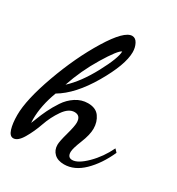

<svg xmlns="http://www.w3.org/2000/svg" viewBox="-179 -825 896 974"><g transform="rotate(30 268.5 -338.0)"><path d="M257 -46Q257 -66 271.5 -118Q286 -170 286 -191Q286 -233 250 -233Q216 -233 186.5 -190.5Q157 -148 139.5 -97.5Q122 -47 97 -4.5Q72 38 46 38Q25 38 15 6Q5 -26 5 -75Q5 -165 60.5 -319Q116 -473 190 -593.5Q264 -714 310 -714Q330 -714 341.5 -692Q353 -670 353 -643Q353 -569 279.5 -443Q206 -317 119 -266Q85 -176 85 -96Q85 -92 85.5 -85Q86 -78 86 -75Q88 -78 98.5 -106Q109 -134 124 -165Q139 -196 161 -229.5Q183 -263 216 -284.5Q249 -306 287 -306Q333 -306 354 -276.5Q375 -247 375 -207Q375 -172 354 -120Q333 -68 333 -48Q333 -16 360 -16Q393 -16 441.5 -64Q490 -112 521 -177L537 -160Q500 -78 447.5 -27Q395 24 335 24Q298 24 277.5 4.5Q257 -15 257 -46ZM305 -620Q284 -612 228.5 -520.5Q173 -429 140 -330Q200 -385 252.5 -483Q305 -581 305 -620Z"/></g></svg>

Font: Dancing Script
Style: Bold
Weight: 700
Designer: Pablo Impallari
Foundry: Pablo Impallari. www.impallari.com Igino Marini. www.ikern.com
Version: Version 1.002